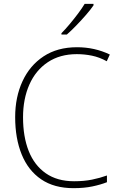

<svg xmlns="http://www.w3.org/2000/svg" viewBox="-20 -970 621 1000"><path d="M380 -688Q292 -688 229 -646Q166 -604 133 -529.5Q100 -455 100 -359Q100 -258 129.5 -183.5Q159 -109 218.5 -67.5Q278 -26 366 -26Q418 -26 459.5 -34.5Q501 -43 537 -56V-21Q504 -8 461 1Q418 10 363 10Q262 10 194.5 -36Q127 -82 93 -165.5Q59 -249 59 -360Q59 -464 97 -546.5Q135 -629 207 -676.5Q279 -724 381 -724Q473 -724 552 -686L536 -651Q498 -672 459 -680Q420 -688 380 -688ZM467 -950V-942Q452 -920 428.5 -893Q405 -866 378.5 -838.5Q352 -811 328 -790H300V-797Q320 -817 343 -844.5Q366 -872 387 -900Q408 -928 421 -950Z"/></svg>

Font: Noto Sans Disp ExtLt
Style: Regular
Weight: 200
Designer: Monotype Design Team
Foundry: Monotype Imaging Inc.
Version: Version 2.000;GOOG;noto-source:20170915:90ef993387c0